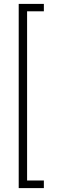

<svg xmlns="http://www.w3.org/2000/svg" viewBox="-20 -831 305 985"><path d="M76 134V-811H205V-773H119V95H205V134Z"/></svg>

Font: DM Sans 24pt ExtraLight
Style: Regular
Weight: 250
Designer: Colophon Foundry, Jonny Pinhorn
Foundry: Colophon Foundry
Version: Version 4.004;gftools[0.9.30]